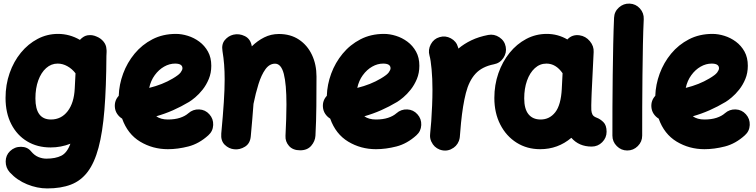

<svg xmlns="http://www.w3.org/2000/svg" viewBox="-20 -763 4254 1080"><path d="M484.4 -565.4Q487.8 -565.4 491.2 -565.4Q495.6 -564.9 500 -564.5Q512.2 -562.5 523.9 -557.1Q546.9 -547.9 562.3 -529.1Q577.6 -510.3 578.6 -488.3Q580.1 -479 579.6 -470.2L578.6 -448.7Q577.6 -272.5 567.4 -145.3Q557.1 -18.1 534.2 67.6Q511.2 153.3 473.1 203.6Q435.1 253.9 378.9 275.4Q322.8 296.9 245.6 296.9Q189.5 296.9 132.3 273.7Q75.2 250.5 34.7 206.1Q11.7 180.2 12 145.3Q12.2 110.4 36.1 87.4Q62 62.5 98.1 62.7Q134.3 63 154.8 88.4Q173.8 111.3 196.3 120.4Q218.8 129.4 240.7 129.4Q292 129.4 324.7 113Q357.4 96.7 376 45.4Q323.2 66.4 264.2 66.4Q189.9 66.4 132.8 32.2Q75.7 -2 43.5 -64.7Q11.2 -127.4 11.2 -211.9Q11.2 -286.6 34.2 -352.1Q57.1 -417.5 97.7 -466.8Q138.2 -516.1 191.7 -544.2Q245.1 -572.3 306.2 -572.3Q371.6 -572.3 429.7 -538.6Q435.5 -545.4 442.9 -550.8Q460.9 -565.4 484.4 -565.4ZM266.6 -90.8Q324.7 -90.8 360.6 -137.5Q396.5 -184.1 400.4 -265.1L404.8 -350.6Q385.3 -376 358.9 -390.6Q332.5 -405.3 304.2 -405.3Q268.1 -405.3 239.7 -380.1Q211.4 -355 195.3 -310.8Q179.2 -266.6 179.2 -209.5Q179.2 -90.8 266.6 -90.8Z M1151.9 -2Q1099.6 45.4 1039.8 60.8Q980 76.2 924.3 76.2Q838.9 76.2 768.3 33.7Q697.8 -8.8 667 -95.7Q649.9 -106 638.7 -123Q627.4 -140.1 626 -161.6Q623.5 -197.8 647.9 -224.1Q649.9 -287.1 672.6 -348.9Q695.3 -410.6 737.1 -461.2Q778.8 -511.7 837.4 -542Q896 -572.3 969.7 -572.3Q1002 -572.3 1036.6 -561.5Q1071.3 -550.8 1101.3 -528.6Q1131.3 -506.3 1149.9 -472.7Q1168.5 -439 1168.5 -393.1Q1168.5 -352.5 1154.5 -318.8Q1140.6 -285.2 1119.9 -259Q1099.1 -232.9 1078.4 -215.6Q1057.6 -198.2 1043.9 -189.9Q999 -163.1 953.1 -142.8Q907.2 -122.6 858.9 -108.9Q884.3 -90.8 924.3 -90.8Q963.4 -90.8 992.4 -100.3Q1021.5 -109.9 1039.6 -126Q1065.4 -148.9 1100.1 -147.5Q1134.8 -146 1157.7 -120.1Q1180.7 -94.7 1179.2 -59.8Q1177.7 -24.9 1151.9 -2ZM964.8 -405.3Q933.1 -405.3 903.1 -388.2Q873 -371.1 850.6 -340.3Q828.1 -309.6 819.3 -268.6Q894.5 -287.1 951.7 -321.3Q986.3 -341.8 996.3 -355.7Q1006.3 -369.6 1006.3 -378.9Q1006.3 -405.3 964.8 -405.3Z M1224.6 -11.7Q1234.4 -116.2 1239 -188.7Q1243.7 -261.2 1243.7 -315.9Q1243.7 -361.8 1240.7 -399.7Q1237.8 -437.5 1231.4 -476.1Q1225.1 -514.2 1244.6 -537.6Q1264.2 -561 1292.5 -567.9Q1325.2 -575.7 1357.4 -559.8Q1389.6 -543.9 1396.5 -502.4Q1428.2 -533.7 1466.3 -552.7Q1504.4 -571.8 1548.8 -571.8Q1614.3 -571.8 1661.6 -540.3Q1709 -508.8 1734.6 -454.6Q1760.3 -400.4 1760.3 -332.5Q1760.3 -252.9 1759.5 -167.5Q1758.8 -82 1754.4 0.5Q1752.4 31.7 1730.5 57.1Q1708.5 82.5 1668.5 82.5Q1627.4 82.5 1605.7 57.9Q1584 33.2 1585.9 1Q1588.4 -49.3 1589.8 -93.3Q1591.3 -137.2 1591.3 -174.8Q1591.3 -290 1576.4 -347.4Q1561.5 -404.8 1527.3 -404.8Q1495.6 -404.8 1472.9 -373.3Q1450.2 -341.8 1434.1 -290.3Q1418 -238.8 1405.8 -178.2V-177.2Q1402.8 -138.2 1399.2 -93.3Q1395.5 -48.3 1390.6 3.9Q1387.2 43.9 1358.2 62Q1329.1 80.1 1297.4 76.7Q1267.1 73.7 1244.1 51.3Q1221.2 28.8 1224.6 -11.7Z M2322.3 -2Q2270 45.4 2210.2 60.8Q2150.4 76.2 2094.7 76.2Q2009.3 76.2 1938.7 33.7Q1868.2 -8.8 1837.4 -95.7Q1820.3 -106 1809.1 -123Q1797.9 -140.1 1796.4 -161.6Q1793.9 -197.8 1818.4 -224.1Q1820.3 -287.1 1843 -348.9Q1865.7 -410.6 1907.5 -461.2Q1949.2 -511.7 2007.8 -542Q2066.4 -572.3 2140.1 -572.3Q2172.4 -572.3 2207 -561.5Q2241.7 -550.8 2271.7 -528.6Q2301.8 -506.3 2320.3 -472.7Q2338.9 -439 2338.9 -393.1Q2338.9 -352.5 2325 -318.8Q2311 -285.2 2290.3 -259Q2269.5 -232.9 2248.8 -215.6Q2228 -198.2 2214.4 -189.9Q2169.4 -163.1 2123.5 -142.8Q2077.6 -122.6 2029.3 -108.9Q2054.7 -90.8 2094.7 -90.8Q2133.8 -90.8 2162.8 -100.3Q2191.9 -109.9 2210 -126Q2235.8 -148.9 2270.5 -147.5Q2305.2 -146 2328.1 -120.1Q2351.1 -94.7 2349.6 -59.8Q2348.1 -24.9 2322.3 -2ZM2135.3 -405.3Q2103.5 -405.3 2073.5 -388.2Q2043.5 -371.1 2021 -340.3Q1998.5 -309.6 1989.7 -268.6Q2064.9 -287.1 2122.1 -321.3Q2156.7 -341.8 2166.7 -355.7Q2176.8 -369.6 2176.8 -378.9Q2176.8 -405.3 2135.3 -405.3Z M2474.6 83.5Q2464.8 82.5 2455.6 79.1Q2455.6 79.1 2455.1 79.1Q2454.6 78.6 2453.6 78.6Q2420.9 65.9 2406.7 34.2Q2406.7 34.2 2406.2 34.2Q2406.2 33.7 2405.8 32.7Q2397 13.2 2399.4 -8.3Q2399.9 -11.2 2399.9 -14.6Q2401.4 -30.8 2402.8 -47.6Q2404.3 -64.5 2405.8 -81.1Q2408.7 -122.6 2410.6 -168.7Q2412.6 -214.8 2412.6 -259.8Q2412.6 -320.8 2407.7 -373.8Q2402.8 -426.8 2396 -450.2Q2386.7 -482.9 2403.3 -513.9Q2419.9 -544.9 2452.6 -554.2Q2485.4 -564 2516.1 -547.4Q2546.9 -530.8 2556.2 -498Q2557.6 -493.7 2558.6 -489.7Q2590.3 -516.6 2631.6 -536.4Q2672.9 -556.2 2726.1 -566.4Q2759.8 -572.8 2789.1 -553.2Q2818.4 -533.7 2824.7 -500Q2831.1 -466.3 2811.5 -437Q2792 -407.7 2758.3 -401.4Q2691.4 -388.2 2654.8 -348.4Q2618.2 -308.6 2600.6 -239.7Q2583 -170.9 2573.2 -71.3Q2570.3 -28.3 2566.4 8.3Q2565.4 18.1 2562 27.3Q2562 27.3 2562 27.8Q2561.5 28.3 2561.5 29.3Q2548.8 62 2517.1 76.2Q2517.1 76.2 2517.1 76.7Q2516.6 76.7 2515.6 77.1Q2496.1 85.9 2474.6 83.5Z M3308.1 61.5Q3236.8 61.5 3193.8 12.2Q3118.2 76.2 3018.6 76.2Q2944.3 76.2 2886 39.6Q2827.6 2.9 2794.2 -62.3Q2760.7 -127.4 2760.7 -211.9Q2760.7 -285.6 2783.4 -350.8Q2806.2 -416 2846.4 -465.8Q2886.7 -515.6 2940.2 -543.9Q2993.7 -572.3 3055.7 -572.3Q3118.2 -572.3 3171.4 -541Q3198.7 -570.3 3239.7 -564.5Q3274.4 -559.6 3297.9 -531.5Q3321.3 -503.4 3319.3 -470.2L3308.1 -241.7Q3307.6 -228 3306.9 -208.3Q3306.2 -188.5 3305.9 -170.7Q3305.7 -152.8 3306.2 -143.6Q3307.1 -129.9 3312.5 -118.9Q3317.9 -107.9 3335.9 -101.1Q3356 -93.8 3374 -76.2Q3392.1 -58.6 3392.1 -22Q3392.1 12.2 3367.4 36.9Q3342.8 61.5 3308.1 61.5ZM3021 -90.8Q3071.3 -90.8 3103.3 -131.6Q3135.3 -172.4 3140.1 -263.7Q3140.1 -264.2 3140.1 -265.1L3144.5 -351.1Q3106.9 -405.3 3053.7 -405.3Q3016.6 -405.3 2988.3 -379.4Q2960 -353.5 2944.3 -309.1Q2928.7 -264.6 2928.7 -209.5Q2928.7 -150.4 2952.6 -120.6Q2976.6 -90.8 3021 -90.8Z M3521.5 -742.7Q3556.2 -741.2 3579.3 -715.6Q3602.5 -689.9 3601.1 -655.3Q3598.1 -593.8 3596.4 -511.5Q3594.7 -429.2 3593.8 -338.4Q3592.8 -247.6 3592.5 -159.7Q3592.3 -71.8 3592.3 0Q3592.3 34.2 3567.6 58.8Q3543 83.5 3508.3 83.5Q3474.1 83.5 3449.5 58.8Q3424.8 34.2 3424.8 0Q3424.8 -72.3 3425 -160.2Q3425.3 -248 3426.5 -339.6Q3427.7 -431.2 3429.4 -514.9Q3431.2 -598.6 3434.1 -663.1Q3435.5 -697.8 3461.4 -720.9Q3487.3 -744.1 3521.5 -742.7Z M4169.9 -2Q4117.7 45.4 4057.9 60.8Q3998 76.2 3942.4 76.2Q3856.9 76.2 3786.4 33.7Q3715.8 -8.8 3685.1 -95.7Q3668 -106 3656.7 -123Q3645.5 -140.1 3644 -161.6Q3641.6 -197.8 3666 -224.1Q3668 -287.1 3690.7 -348.9Q3713.4 -410.6 3755.1 -461.2Q3796.9 -511.7 3855.5 -542Q3914.1 -572.3 3987.8 -572.3Q4020 -572.3 4054.7 -561.5Q4089.4 -550.8 4119.4 -528.6Q4149.4 -506.3 4168 -472.7Q4186.5 -439 4186.5 -393.1Q4186.5 -352.5 4172.6 -318.8Q4158.7 -285.2 4137.9 -259Q4117.2 -232.9 4096.4 -215.6Q4075.7 -198.2 4062 -189.9Q4017.1 -163.1 3971.2 -142.8Q3925.3 -122.6 3877 -108.9Q3902.3 -90.8 3942.4 -90.8Q3981.4 -90.8 4010.5 -100.3Q4039.6 -109.9 4057.6 -126Q4083.5 -148.9 4118.2 -147.5Q4152.8 -146 4175.8 -120.1Q4198.7 -94.7 4197.3 -59.8Q4195.8 -24.9 4169.9 -2ZM3982.9 -405.3Q3951.2 -405.3 3921.1 -388.2Q3891.1 -371.1 3868.7 -340.3Q3846.2 -309.6 3837.4 -268.6Q3912.6 -287.1 3969.7 -321.3Q4004.4 -341.8 4014.4 -355.7Q4024.4 -369.6 4024.4 -378.9Q4024.4 -405.3 3982.9 -405.3Z"/></svg>

Font: Mikhak Black
Style: Regular
Weight: 900
Designer: Amin Abedi
Version: Version 3.3